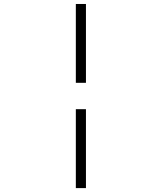

<svg xmlns="http://www.w3.org/2000/svg" viewBox="-20 -756 821 974"><path d="M364.7 198.2V-202.1H416V198.2ZM364.7 -335.9V-735.8H416V-335.9Z"/></svg>

Font: BabelStone Ogham Fixed
Style: Regular
Weight: 400
Monospace: yes
Designer: Andrew West
Foundry: BabelStone
Version: Version 2.02 March 14, 2022